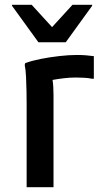

<svg xmlns="http://www.w3.org/2000/svg" viewBox="-20 -780 434 800"><path d="M91 0V-346Q91 -366 90.5 -397.5Q90 -429 88.5 -460Q87 -491 83 -509L85 -517Q112 -527 150 -534.5Q188 -542 228 -546.5Q268 -551 300 -551Q322 -551 339 -549.5Q356 -548 371 -546V-452H363Q349 -455 330.5 -456Q312 -457 296 -457Q271 -457 246 -454Q221 -451 199 -447Q203 -421 203 -383V0ZM140 -604 30 -756V-760H112L197 -667L282 -760H364V-756L254 -604Z"/></svg>

Font: Kufam Medium
Style: Regular
Weight: 500
Designer: Wael Morcos, Artur Schmal
Foundry: Original Type
Version: Version 1.300; ttfautohint (v1.8.3)